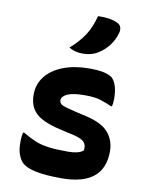

<svg xmlns="http://www.w3.org/2000/svg" viewBox="-91 -879 731 955"><g transform="rotate(10 275.0 -401.0)"><path d="M295 -124Q321 -124 340 -128.5Q359 -133 372 -143Q377 -168 364 -184Q351 -200 310 -210L235 -227Q149 -247 113.5 -280.5Q78 -314 78 -374Q78 -428 110 -467.5Q142 -507 198.5 -528.5Q255 -550 330 -550Q377 -550 405.5 -543Q434 -536 447 -524Q461 -509 468.5 -484Q476 -459 476 -420Q476 -411 475 -402Q474 -393 472 -384H466Q435 -398 406.5 -406.5Q378 -415 331 -415Q270 -415 242 -402Q214 -389 214 -370Q214 -354 230 -346Q246 -338 299 -326L355 -313Q434 -295 467.5 -256Q501 -217 501 -161Q501 12 286 12Q204 12 155 1.5Q106 -9 85 -30Q72 -44 63 -67.5Q54 -91 54 -131Q54 -147 55.5 -158Q57 -169 59 -179H65Q100 -158 129.5 -146Q159 -134 197 -129Q235 -124 295 -124ZM326 -814Q389 -816 426 -798Q440 -791 444 -778Q448 -765 444 -751Q434 -713 411 -684Q388 -655 360 -638Q328 -617 281 -617Q243 -617 213 -635Q260 -677 285.5 -717Q311 -757 326 -814Z"/></g></svg>

Font: Recursive Sn Csl St
Style: Bold
Weight: 700
Version: Version 1.079;hotconv 1.0.112;makeotfexe 2.5.65598; ttfautoh